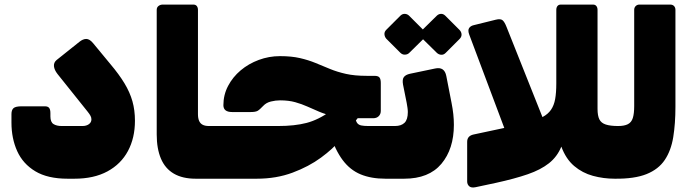

<svg xmlns="http://www.w3.org/2000/svg" viewBox="-20 -770 3038 838"><path d="M275 10Q188 10 134 -22.5Q80 -55 55 -110.5Q30 -166 30 -235V-272Q30 -290 39 -298Q48 -306 75 -306H176Q189 -306 194.5 -299Q200 -292 200 -276V-262Q200 -237 213.5 -228.5Q227 -220 249 -220H340Q357 -220 368 -228Q379 -236 379 -249Q379 -257 375 -264.5Q371 -272 363 -282L231 -447Q217 -465 215.5 -481Q214 -497 227 -508L326 -587Q342 -600 356.5 -600Q371 -600 386 -582L462 -490Q500 -445 523.5 -406Q547 -367 558 -328Q569 -289 569 -243Q569 -168 538.5 -111Q508 -54 449 -22Q390 10 305 10Z M919 10H834Q777 10 739 -12Q701 -34 682.5 -77.5Q664 -121 664 -183V-727Q664 -738 672 -744Q680 -750 690 -750H824Q834 -750 839 -743.5Q844 -737 844 -727V-272Q844 -254 849 -242.5Q854 -231 864.5 -225.5Q875 -220 892 -220H934Q949 -220 949 -205V-20Q949 10 919 10Z M919 10Q904 10 904 -5V-190Q904 -220 934 -220H1194Q1266 -220 1318 -233.5Q1370 -247 1424 -286L1513 -350L1570 -290L1463 -157Q1434 -121 1381 -82Q1328 -43 1257 -16.5Q1186 10 1101 10ZM1662 10Q1600 10 1554 -9Q1508 -28 1475.5 -71.5Q1443 -115 1419 -188L1529 -298Q1529 -272 1531 -256.5Q1533 -241 1539 -233Q1545 -225 1556.5 -222.5Q1568 -220 1588 -220H1702Q1709 -220 1713 -216Q1717 -212 1717 -205V-20Q1717 -6 1709 2Q1701 10 1687 10ZM1516 -254 1517 -256Q1468 -256 1434 -263.5Q1400 -271 1373 -282.5Q1346 -294 1321.5 -305Q1297 -316 1268.5 -324Q1240 -332 1202 -332Q1183 -332 1162.5 -327Q1142 -322 1129 -308Q1113 -291 1104 -286Q1095 -281 1074 -281H993Q955 -281 955 -311Q955 -356 975.5 -395Q996 -434 1030.5 -463Q1065 -492 1109.5 -508.5Q1154 -525 1202 -525Q1252 -525 1289 -516.5Q1326 -508 1357.5 -495Q1389 -482 1420.5 -469Q1452 -456 1490 -447.5Q1528 -439 1580 -439H1614Q1631 -439 1636.5 -431.5Q1642 -424 1642 -408V-286Q1642 -272 1633 -263Q1624 -254 1609 -254Z M1687 10Q1680 10 1676 6Q1672 2 1672 -5V-190Q1672 -204 1680 -212Q1688 -220 1702 -220H1704Q1731 -220 1745.5 -234Q1760 -248 1760 -281Q1760 -289 1758.5 -299.5Q1757 -310 1755 -321L1739 -401Q1735 -424 1743 -434Q1751 -444 1769 -448L1879 -471Q1920 -480 1928 -438L1951 -320Q1956 -295 1958.5 -271.5Q1961 -248 1961 -225Q1961 -120 1906.5 -55Q1852 10 1744 10ZM1766 -539Q1759 -532 1747.5 -531.5Q1736 -531 1727 -540L1666 -601Q1659 -609 1658 -620Q1657 -631 1666 -640L1727 -701Q1736 -710 1747 -709.5Q1758 -709 1766 -701L1827 -640Q1836 -631 1836.5 -619.5Q1837 -608 1828 -600ZM1925 -539Q1916 -530 1905 -531Q1894 -532 1886 -540L1824 -601Q1816 -609 1816 -620.5Q1816 -632 1824 -640L1886 -701Q1894 -709 1904.5 -709.5Q1915 -710 1924 -701L1985 -640Q1994 -631 1994.5 -620Q1995 -609 1986 -600Z M2056 47Q2037 51 2028 43Q2019 35 2019 22V-151Q2019 -177 2047 -183L2197 -215Q2251 -226 2288 -236.5Q2325 -247 2348.5 -259.5Q2372 -272 2385 -291Q2398 -310 2403 -337.5Q2408 -365 2408 -406V-727Q2408 -737 2413 -743.5Q2418 -750 2428 -750H2568Q2578 -750 2583 -743.5Q2588 -737 2588 -727V-295Q2588 -265 2596 -249Q2604 -233 2624 -226.5Q2644 -220 2678 -220Q2693 -220 2693 -205V-20Q2693 10 2663 10Q2614 10 2568 -2.5Q2522 -15 2486 -45.5Q2450 -76 2430 -130Q2412 -86 2376 -57.5Q2340 -29 2283.5 -9.5Q2227 10 2145 28ZM2221 -105 2028 -619Q2021 -638 2027.5 -647.5Q2034 -657 2047 -660L2144 -684Q2164 -689 2173 -682Q2182 -675 2191 -652L2387 -160Z M2663 10Q2648 10 2648 -5V-190Q2648 -220 2678 -220Q2705 -220 2720.5 -228Q2736 -236 2742 -255Q2748 -274 2748 -307V-727Q2748 -737 2754.5 -743.5Q2761 -750 2771 -750H2905Q2916 -750 2922 -743.5Q2928 -737 2928 -727V-304Q2928 -231 2918.5 -172Q2909 -113 2881.5 -72Q2854 -31 2801.5 -10Q2749 11 2663 10Z"/></svg>

Font: Rubik Black
Style: Italic
Weight: 900
Italic angle: -12°
Designer: Hubert and Fischer
Foundry: Hubert and Fischer
Version: Version 2.300;gftools[0.9.30]